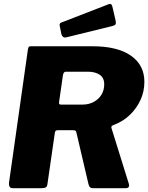

<svg xmlns="http://www.w3.org/2000/svg" viewBox="-20 -984 775 1004"><path d="M653 -25Q661 0 637 0H466Q456 0 450.5 -5Q445 -10 442 -24L379 -293Q378 -298 374.5 -300.5Q371 -303 363 -303H281Q269 -303 267 -291L228 -21Q226 -7 218.5 -3.5Q211 0 196 0H47Q34 0 30 -8Q26 -16 27 -28L126 -726Q128 -736 130.5 -739Q133 -742 142 -742H465Q594 -742 664.5 -693Q735 -644 735 -556Q735 -506 715 -462Q695 -418 660 -384Q625 -350 578 -332Q566 -328 563.5 -323.5Q561 -319 563 -314L653 -25ZM410 -437Q445 -437 471 -451.5Q497 -466 511 -489.5Q525 -513 525 -543Q525 -577 501.5 -593Q478 -609 440 -609H324Q312 -609 309 -590L289 -451Q288 -442 290.5 -439.5Q293 -437 299 -437H410ZM568 -948 585 -874Q587 -863 584.5 -857.5Q582 -852 568 -848L328 -789Q316 -786 309.5 -791.5Q303 -797 301 -806L293 -845Q289 -861 298 -865L548 -962Q555 -965 560 -962.5Q565 -960 568 -948Z"/></svg>

Font: Libre Franklin ExtraBold
Style: Italic
Weight: 800
Italic angle: -8°
Designer: Pablo Impallari, Rodrigo Fuenzalida, Nhung Nguyen
Foundry: Impallari Type
Version: Version 3.000